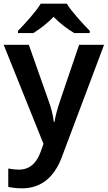

<svg xmlns="http://www.w3.org/2000/svg" viewBox="-20 -786 587 1046"><path d="M344 -766H202C175 -721 115 -656 78 -618V-606H162C197 -628 237 -658 272 -694C307 -658 349 -627 384 -606H469V-618C433 -655 371 -721 344 -766ZM0 -542 217 -2 201 42C181 97 146 138 84 138C61 138 39 135 25 132V232C43 236 67 240 100 240C204 240 275 180 316 72L547 -542H411L307 -236C294 -197 282 -156 277 -122H273C269 -160 259 -197 245 -236L137 -542Z"/></svg>

Font: Noto Sans Sinhala SemiBold
Style: Regular
Weight: 600
Designer: Jelle Bosma - Monotype Design Team
Foundry: Monotype Imaging Inc.
Version: Version 2.006